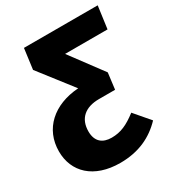

<svg xmlns="http://www.w3.org/2000/svg" viewBox="-205 -646 906 983"><g transform="rotate(-30 248.0 -154.5)"><path d="M521 -533H85L69 -412L222 -215C73 -205 -25 -116 -25 16C-25 137 62 224 219 224C329 224 410 184 472 119L395 29C340 71 299 90 245 90C192 90 157 63 157 3C157 -72 204 -114 287 -114H381L380 -115L382 -114L394 -210L252 -401H503Z"/></g></svg>

Font: Fira Sans ExtraBold
Style: Italic
Weight: 800
Italic angle: -8°
Designer: bBox Type GmbH & Carrois Corporate GbR & Edenspiekermann AG
Foundry: bBox Type GmbH & Carrois Corporate GbR & Edenspiekermann AG
Version: Version 4.301;PS 004.301;hotconv 1.0.88;makeotf.lib2.5.64775